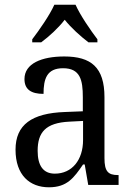

<svg xmlns="http://www.w3.org/2000/svg" viewBox="-20 -786 563 816"><path d="M117 -619V-606H155C190 -632 228 -667 255 -702C283 -667 322 -632 356 -606H394V-619C365 -657 321 -721 301 -766H211C191 -721 146 -657 117 -619ZM188 10C265 10 294 -30 333 -87H340L355 0H484V-42H481C439 -42 424 -58 424 -114V-373C424 -500 367 -546 253 -546C157 -546 84 -516 84 -450C84 -406 112 -387 165 -387C165 -451 179 -496 248 -496C321 -496 332 -446 332 -373V-313L256 -310C115 -305 46 -256 46 -150C46 -41 107 10 188 10ZM213 -48C163 -48 140 -83 140 -145C140 -223 173 -264 275 -269L333 -272V-191C333 -106 286 -48 213 -48Z"/></svg>

Font: Noto Serif Lao SemiCondensed
Style: Regular
Weight: 400
Width: 4
Designer: Monotype Design Team
Foundry: Monotype Imaging Inc.
Version: Version 2.003